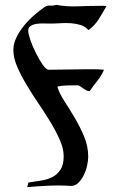

<svg xmlns="http://www.w3.org/2000/svg" viewBox="-20 -767 493 790"><path d="M211 -747Q256 -739 302 -741Q348 -743 393 -743Q400 -743 406 -743Q412 -743 418 -742Q403 -715 386.5 -688.5Q370 -662 344 -643Q331 -658 312 -664Q293 -670 271.5 -671.5Q250 -673 228 -671.5Q206 -670 187 -670Q177 -670 161.5 -670.5Q146 -671 131.5 -669Q117 -667 106.5 -660.5Q96 -654 96 -640Q96 -629 105 -602.5Q114 -576 127.5 -549Q141 -522 155.5 -501Q170 -480 181 -480Q219 -480 257 -481Q295 -482 333 -482Q352 -482 370.5 -482Q389 -482 408 -480Q397 -455 380.5 -434.5Q364 -414 349 -392Q341 -392 334.5 -395.5Q328 -399 322 -403.5Q316 -408 310 -412Q304 -416 299 -416Q278 -416 257 -415.5Q236 -415 216 -411Q223 -385 244 -352.5Q265 -320 287 -283Q309 -246 326 -205.5Q343 -165 343 -122Q343 -107 338.5 -86Q334 -65 324.5 -46Q315 -27 301.5 -14Q288 -1 270 -2Q227 -5 181 -3Q135 -1 92 3L97 -16Q123 -20 149 -24Q175 -28 195.5 -38.5Q216 -49 229 -69Q242 -89 242 -124Q242 -155 226.5 -190.5Q211 -226 188 -264Q165 -302 138.5 -341Q112 -380 89 -418.5Q66 -457 50.5 -493Q35 -529 35 -562Q35 -587 47.5 -612.5Q60 -638 78.5 -661Q97 -684 119.5 -703.5Q142 -723 162 -737Q173 -745 186 -744Q199 -743 211 -747Z"/></svg>

Font: Augsburger Schrift CAT
Style: Regular
Weight: 400
Designer: Peter Wiegel nach Roos&Junge Offenbach
Foundry: CAT-Fonts, Peter Wiegel
Version: Version 1.000